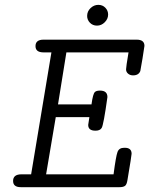

<svg xmlns="http://www.w3.org/2000/svg" viewBox="-20 -775 618 795"><path d="M34.2 -25.9Q34.2 -52.7 67.9 -53.2H108.9L192.9 -558.1H160.2Q127 -558.1 127 -584Q127 -610.8 160.2 -610.8H545.9Q578.1 -610.8 578.1 -585Q578.1 -581.1 570.1 -533Q562 -484.9 561 -481Q554.2 -462.9 530.8 -462.9Q518.6 -462.9 510.3 -470Q502 -477.1 502 -487.8Q502 -497.6 512.2 -558.1H254.9L220.2 -342.8H358.9Q364.7 -386.7 373 -394Q378.9 -399.9 394 -399.9Q424.8 -399.9 424.8 -373Q408.7 -256.8 400.9 -245.1Q394 -233.9 376 -233.9H375Q345.2 -233.9 345.2 -257.8Q345.2 -259.8 350.1 -290H210.9L170.9 -53.2H450.2Q460 -128.4 466.6 -145.8Q473.1 -163.1 494.1 -163.1H497.1Q524.9 -163.1 524.9 -138.2Q524.9 -131.3 507.8 -29.8Q504.9 -10.7 497.6 -5.4Q490.2 0 475.1 0H65.9Q34.2 0 34.2 -25.9ZM340.8 -709Q340.8 -728 355 -741.5Q369.1 -754.9 387 -754.9Q404.8 -754.9 416.3 -742.9Q427.7 -731 427.7 -714.8Q427.7 -696.8 413.8 -682.9Q399.9 -668.9 381.8 -668.9Q363.8 -668.9 352.3 -680.9Q340.8 -692.9 340.8 -709Z"/></svg>

Font: CMU Typewriter Text
Style: LightOblique
Weight: 200
Italic angle: -9.46001°
Version: Version 0.7.0